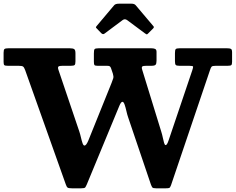

<svg xmlns="http://www.w3.org/2000/svg" viewBox="-22 -1012 1280 1042"><path d="M527 -832.5 504.5 -856Q498.5 -861.5 498.5 -863.8Q498.5 -866 503.5 -872L597.5 -983.5Q604.5 -992 624 -992H691.5Q707.5 -992 714.5 -983.5L810.5 -870Q816 -864.5 809 -857.5L782 -830.5Q776.5 -825 774.5 -825.2Q772.5 -825.5 766 -830L668.5 -902.5Q655.5 -912 643.5 -903L545 -829.5Q536.5 -823 527 -832.5ZM457.5 -249.5 583.5 -562Q589.5 -577 592.5 -586.8Q595.5 -596.5 590.5 -612.5L581 -640.5Q578 -649.5 573.8 -652.2Q569.5 -655 557.5 -655H506.5Q493 -655 490.2 -659.5Q487.5 -664 487.5 -678V-722Q487.5 -740 491.2 -745Q495 -750 513 -750H799Q811 -750 819.2 -746.8Q827.5 -743.5 827.5 -730.5V-682.5Q827.5 -666 822.2 -660.5Q817 -655 800.5 -655H773Q754 -655 749.8 -650.8Q745.5 -646.5 750 -632.5L853.5 -296.5Q858 -282.5 861.5 -265.5Q865 -248.5 868.5 -236.5Q872 -224.5 877 -224.5Q880.5 -224.5 884.2 -230Q888 -235.5 893 -250L1021.5 -630.5Q1026.5 -645.5 1026 -650.2Q1025.5 -655 1003.5 -655H951Q936 -655 931.8 -659.5Q927.5 -664 927.5 -679.5V-723Q927.5 -740.5 931.5 -745.2Q935.5 -750 952.5 -750H1210Q1225 -750 1231.2 -746.8Q1237.5 -743.5 1237.5 -728V-676.5Q1237.5 -662 1233 -658.5Q1228.5 -655 1214 -655H1150Q1130.5 -655 1126.2 -650Q1122 -645 1117.5 -631L906 -6.5Q901.5 5.5 897 7.8Q892.5 10 876.5 10H825.5Q808.5 10 804.8 5.2Q801 0.5 796.5 -12L674 -373.5Q668.5 -389 664 -409.2Q659.5 -429.5 654.2 -444.5Q649 -459.5 642.5 -459.5Q634.5 -459.5 625 -436L449.5 -12Q444 0.5 440.5 5.2Q437 10 417.5 10H369Q350 10 344.8 6Q339.5 2 335 -11.5L114.5 -631.5Q109 -646.5 103.2 -650.8Q97.5 -655 76.5 -655H19.5Q5.5 -655 1.5 -658.5Q-2.5 -662 -2.5 -676V-725.5Q-2.5 -742.5 2.8 -746.2Q8 -750 24 -750H356.5Q373.5 -750 380.5 -745.5Q387.5 -741 387.5 -723V-679Q387.5 -663 382.8 -659Q378 -655 363 -655H318.5Q300.5 -655 295.5 -651Q290.5 -647 295 -633.5L408.5 -298Q413.5 -283 417.5 -265.2Q421.5 -247.5 426 -234.8Q430.5 -222 436.5 -222Q446 -222 457.5 -249.5Z"/></svg>

Font: Besley*
Style: Bold
Weight: 700
Designer: Owen Earl
Foundry: indestructible type*
Version: Version 2.000; ttfautohint (v1.8.3)